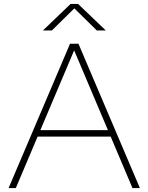

<svg xmlns="http://www.w3.org/2000/svg" viewBox="-20 -964 761 984"><path d="M24 0 339 -740H382L697 0H659L354 -720H366L61 0ZM161 -264 171 -297H550L560 -264ZM200 -808 342 -944H380L522 -808H476L352 -930H370L246 -808Z"/></svg>

Font: Encode Sans SC Expanded Thin
Style: Regular
Weight: 250
Width: 7
Designer: Multiple Designers
Foundry: Impallari Type
Version: Version 3.002